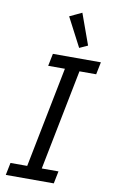

<svg xmlns="http://www.w3.org/2000/svg" viewBox="-102 -1000 620 1052"><g transform="rotate(10 207.5 -474.0)"><path d="M276 0H9L23 -69H116L227 -629H134L148 -698H415L401 -629H308L197 -69H290ZM284 -755 200 -916 268 -948 330 -776Z"/></g></svg>

Font: IBM Plex Sans
Style: Italic
Weight: 400
Italic angle: -11.31°
Designer: Mike Abbink, Paul van der Laan, Pieter van Rosmalen
Foundry: Bold Monday
Version: Version 3.201